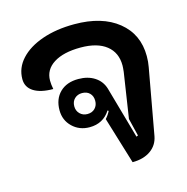

<svg xmlns="http://www.w3.org/2000/svg" viewBox="-93 -681 757 779"><g transform="rotate(-15 286.0 -292.0)"><path d="M310 -188Q322 -201 330 -217L326 -220Q296 -173 239 -173Q196 -173 167 -201Q138 -229 138 -271Q138 -318 166.5 -346Q195 -374 244 -374Q284 -374 312 -356Q340 -338 350 -306L412 -87L419 -90L401 -164L430 -354Q432 -372 432 -381Q432 -435 394 -465Q356 -495 286 -495Q214 -495 173 -469Q132 -443 132 -397Q132 -381 136 -361Q83 -361 54 -379.5Q25 -398 25 -432Q25 -479 58.5 -515.5Q92 -552 151 -572.5Q210 -593 286 -593Q402 -593 469.5 -538.5Q537 -484 537 -392Q537 -368 533 -347L483 -70Q476 -33 446 -12Q416 9 370 9ZM288 -271Q288 -291 276 -303Q264 -315 244 -315Q225 -315 212.5 -303Q200 -291 200 -271Q200 -252 212.5 -239.5Q225 -227 244 -227Q264 -227 276 -239.5Q288 -252 288 -271Z"/></g></svg>

Font: K2D SemiBold
Style: Regular
Weight: 600
Designer: Katatrad Aksorn Co.,Ltd.
Foundry: Cadson Demak Co.,Ltd.
Version: Version 1.000; ttfautohint (v1.6)